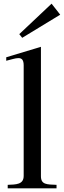

<svg xmlns="http://www.w3.org/2000/svg" viewBox="-20 -1026 349 1046"><path d="M203 -66V-771L14 -714V-695C66 -707 109 -730 109 -670V-68C109 -20 67 -21 22 -19V0H288V-19C235 -21 203 -20 203 -66ZM85 -840 261 -1006 308 -946 101 -820Z"/></svg>

Font: Ortica Linear
Style: Regular
Weight: 400
Designer: Benedetta Bovani
Foundry: Collletttivo
Version: Version 2.000;Glyphs 3.1.2 (3151)